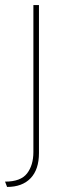

<svg xmlns="http://www.w3.org/2000/svg" viewBox="-52 -545 250 759"><path d="M-24 194 -32 173Q30 173 55 140.5Q80 108 80 56V-525H102V60Q102 125 69 159.5Q36 194 -24 194Z"/></svg>

Font: Lexend Thin
Style: Regular
Weight: 100
Designer: Bonnie Shaver-Troup, Thomas Jockin
Foundry: Lexend
Version: Version 1.007; ttfautohint (v1.8.3)